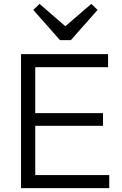

<svg xmlns="http://www.w3.org/2000/svg" viewBox="-20 -966 629 986"><path d="M88 0V-688H161V0ZM136 0V-67H541V0ZM136 -320V-385H509V-320ZM136 -621V-688H535V-621ZM449 -946 481 -915 344 -760H288L151 -915L183 -946L339 -811H292Z"/></svg>

Font: Outfit Thin Light
Style: Regular
Weight: 300
Version: Version 1.100;gftools[0.9.27]